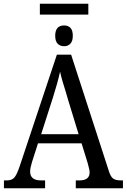

<svg xmlns="http://www.w3.org/2000/svg" viewBox="-20 -1006 677 1026"><path d="M1 -42H17Q43 -42 56.5 -57Q70 -72 86 -120L284 -714H360L562 -91Q571 -62 584.5 -52Q598 -42 626 -42H637V0H385V-42H405Q459 -42 459 -85Q459 -97 449 -133L416 -240H183L151 -140Q141 -108 141 -89Q141 -42 199 -42H221V0H1ZM400 -289 344 -472 333 -510Q310 -581 301 -623Q287 -560 262 -482L200 -289ZM193 -986H452V-928H193ZM275 -815Q275 -870 323 -870Q344 -870 356.5 -857Q369 -844 369 -815Q369 -786 356 -772.5Q343 -759 323 -759Q301 -759 288 -772.5Q275 -786 275 -815Z"/></svg>

Font: Noto Serif Narrow
Style: Regular
Weight: 400
Width: 4
Designer: Monotype Design Team
Foundry: Monotype Imaging Inc.
Version: Version 1.001